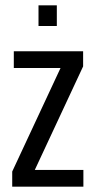

<svg xmlns="http://www.w3.org/2000/svg" viewBox="-20 -703 360 723"><path d="M26 0V-57L208 -447H32V-510H293V-453L111 -63H294V0ZM125 -605V-683H194V-605Z"/></svg>

Font: Saira ExtraCondensed Medium
Style: Regular
Weight: 500
Width: 2
Designer: Hector Gatti with collaboration of the Omnibus-Type team
Foundry: Omnibus-Type
Version: Version 1.101